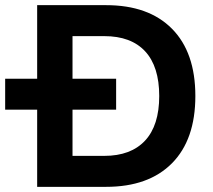

<svg xmlns="http://www.w3.org/2000/svg" viewBox="-23 -724 824 744"><path d="M388 -704Q553 -704 643.5 -612.5Q734 -521 734 -352Q734 -183 643.5 -91.5Q553 0 388 0H121V-299H-3V-419H121V-704ZM381 -120Q484 -120 539 -179Q594 -238 594 -352Q594 -466 539.5 -525Q485 -584 381 -584H258V-419H427V-299H258V-120Z"/></svg>

Font: Prodigy Sans SemiBold
Style: Regular
Weight: 600
Designer: Wei Huang
Foundry: Wei Huang
Version: Version 1.003; ttfautohint (v1.8.3)